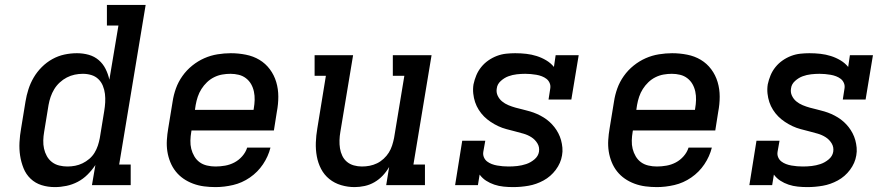

<svg xmlns="http://www.w3.org/2000/svg" viewBox="-20 -755 3640 783"><path d="M204 8Q175 8 149.5 0Q124 -8 105 -26Q86 -44 76 -69Q66 -94 62 -120.5Q58 -147 59.5 -175Q61 -203 66 -231L84 -341Q88 -366 96 -391Q104 -416 117.5 -439Q131 -462 150.5 -481.5Q170 -501 193.5 -514Q217 -527 242.5 -532.5Q268 -538 294 -538Q319 -538 342 -531.5Q365 -525 382.5 -510Q400 -495 410.5 -474Q421 -453 426 -430L463 -651H416V-735H574L466 -84H513V0H355L369 -82Q355 -61 337 -43Q319 -25 297 -13.5Q275 -2 251 3Q227 8 204 8ZM255 -76Q271 -76 286.5 -79Q302 -82 316.5 -89Q331 -96 344 -107Q357 -118 365.5 -132Q374 -146 379 -161Q384 -176 387 -192L405 -302Q408 -320 409 -337.5Q410 -355 408 -372Q406 -389 399.5 -405Q393 -421 381 -432.5Q369 -444 352.5 -449Q336 -454 318 -454Q301 -454 284.5 -450.5Q268 -447 252.5 -439Q237 -431 223.5 -418.5Q210 -406 201 -391Q192 -376 186.5 -360Q181 -344 178 -327L160 -217Q157 -200 156.5 -182.5Q156 -165 159.5 -149Q163 -133 171 -118.5Q179 -104 192 -94Q205 -84 221.5 -80Q238 -76 255 -76Q255 -76 255 -76Q255 -76 255 -76Z M859 8Q835 8 812 5Q789 2 767.5 -6Q746 -14 728 -26.5Q710 -39 696.5 -56Q683 -73 674.5 -94Q666 -115 662.5 -137.5Q659 -160 660.5 -184Q662 -208 666 -231L684 -341Q688 -368 697.5 -394.5Q707 -421 724 -445Q741 -469 764 -487.5Q787 -506 813 -517.5Q839 -529 867 -533.5Q895 -538 921 -538Q952 -538 982.5 -532Q1013 -526 1038 -511Q1063 -496 1080.5 -472.5Q1098 -449 1106.5 -420.5Q1115 -392 1115 -361Q1115 -330 1109 -299L1097 -223H761L760 -217Q757 -200 756.5 -182Q756 -164 760 -148Q764 -132 772.5 -117.5Q781 -103 794 -93.5Q807 -84 824 -80Q841 -76 859 -76Q878 -76 898 -79.5Q918 -83 936 -92.5Q954 -102 968 -118Q982 -134 988 -153H1083Q1074 -117 1052.5 -85Q1031 -53 999 -31Q967 -9 930.5 -0.5Q894 8 859 8ZM775 -307H1014L1015 -313Q1018 -330 1018.5 -347.5Q1019 -365 1015.5 -381.5Q1012 -398 1004 -412Q996 -426 983 -436Q970 -446 953.5 -450Q937 -454 920 -454Q903 -454 886 -451Q869 -448 853 -440Q837 -432 824 -419.5Q811 -407 801.5 -392Q792 -377 786.5 -360.5Q781 -344 778 -327Z M1426 8Q1398 8 1371 0Q1344 -8 1323 -25Q1302 -42 1289.5 -66Q1277 -90 1272 -117.5Q1267 -145 1268 -173.5Q1269 -202 1274 -231L1309 -446H1263V-530H1420L1368 -217Q1365 -200 1364.5 -183Q1364 -166 1366.5 -150Q1369 -134 1376 -119.5Q1383 -105 1395 -95Q1407 -85 1423 -80.5Q1439 -76 1456 -76Q1472 -76 1487.5 -79Q1503 -82 1517.5 -89Q1532 -96 1544.5 -107.5Q1557 -119 1565.5 -132.5Q1574 -146 1579 -161.5Q1584 -177 1587 -192L1629 -446H1582V-530H1740L1666 -84H1713V0H1555L1567 -74Q1556 -55 1541 -39Q1526 -23 1507 -12Q1488 -1 1467 3.5Q1446 8 1426 8Z M2072 8Q2053 8 2033.5 6Q2014 4 1996 -2Q1978 -8 1962.5 -18Q1947 -28 1936 -43L1929 0H1836L1865 -181H1959L1951 -136Q1949 -124 1953.5 -113.5Q1958 -103 1966.5 -96.5Q1975 -90 1985.5 -86Q1996 -82 2007.5 -80Q2019 -78 2030.5 -77Q2042 -76 2054 -76Q2072 -76 2090 -78Q2108 -80 2126 -86Q2144 -92 2159.5 -105Q2175 -118 2178 -136Q2181 -155 2171.5 -170.5Q2162 -186 2147 -195.5Q2132 -205 2114.5 -210Q2097 -215 2079.5 -219.5Q2062 -224 2045 -228.5Q2028 -233 2012 -240.5Q1996 -248 1981 -258Q1966 -268 1954 -280Q1942 -292 1932.5 -307Q1923 -322 1917.5 -338.5Q1912 -355 1910 -373.5Q1908 -392 1911 -411Q1915 -430 1922.5 -448Q1930 -466 1942.5 -481.5Q1955 -497 1971.5 -508.5Q1988 -520 2006.5 -527Q2025 -534 2044 -536Q2063 -538 2081 -538Q2104 -538 2126 -535.5Q2148 -533 2168.5 -526.5Q2189 -520 2207.5 -509Q2226 -498 2239 -482L2246 -530H2340L2310 -349H2217L2224 -394Q2226 -406 2221.5 -416.5Q2217 -427 2208.5 -433.5Q2200 -440 2189.5 -444Q2179 -448 2167.5 -450Q2156 -452 2144.5 -453Q2133 -454 2122 -454Q2105 -454 2087.5 -452Q2070 -450 2053.5 -444Q2037 -438 2022.5 -425Q2008 -412 2006 -395Q2003 -379 2009.5 -365Q2016 -351 2027.5 -341.5Q2039 -332 2053.5 -326Q2068 -320 2082.5 -316Q2097 -312 2112 -308.5Q2127 -305 2142 -300.5Q2157 -296 2170.5 -290Q2184 -284 2197 -276Q2210 -268 2221 -258Q2232 -248 2241 -236.5Q2250 -225 2257 -211.5Q2264 -198 2268 -183.5Q2272 -169 2273.5 -153Q2275 -137 2272 -121Q2267 -90 2246.5 -62.5Q2226 -35 2196.5 -19Q2167 -3 2135.5 2.5Q2104 8 2073 8Q2073 8 2072.5 8Q2072 8 2072 8Z M2659 8Q2635 8 2612 5Q2589 2 2567.5 -6Q2546 -14 2528 -26.5Q2510 -39 2496.5 -56Q2483 -73 2474.5 -94Q2466 -115 2462.5 -137.5Q2459 -160 2460.5 -184Q2462 -208 2466 -231L2484 -341Q2488 -368 2497.5 -394.5Q2507 -421 2524 -445Q2541 -469 2564 -487.5Q2587 -506 2613 -517.5Q2639 -529 2667 -533.5Q2695 -538 2721 -538Q2752 -538 2782.5 -532Q2813 -526 2838 -511Q2863 -496 2880.5 -472.5Q2898 -449 2906.5 -420.5Q2915 -392 2915 -361Q2915 -330 2909 -299L2897 -223H2561L2560 -217Q2557 -200 2556.5 -182Q2556 -164 2560 -148Q2564 -132 2572.5 -117.5Q2581 -103 2594 -93.5Q2607 -84 2624 -80Q2641 -76 2659 -76Q2678 -76 2698 -79.5Q2718 -83 2736 -92.5Q2754 -102 2768 -118Q2782 -134 2788 -153H2883Q2874 -117 2852.5 -85Q2831 -53 2799 -31Q2767 -9 2730.5 -0.5Q2694 8 2659 8ZM2575 -307H2814L2815 -313Q2818 -330 2818.5 -347.5Q2819 -365 2815.5 -381.5Q2812 -398 2804 -412Q2796 -426 2783 -436Q2770 -446 2753.5 -450Q2737 -454 2720 -454Q2703 -454 2686 -451Q2669 -448 2653 -440Q2637 -432 2624 -419.5Q2611 -407 2601.5 -392Q2592 -377 2586.5 -360.5Q2581 -344 2578 -327Z M3272 8Q3253 8 3233.5 6Q3214 4 3196 -2Q3178 -8 3162.5 -18Q3147 -28 3136 -43L3129 0H3036L3065 -181H3159L3151 -136Q3149 -124 3153.5 -113.5Q3158 -103 3166.5 -96.5Q3175 -90 3185.5 -86Q3196 -82 3207.5 -80Q3219 -78 3230.5 -77Q3242 -76 3254 -76Q3272 -76 3290 -78Q3308 -80 3326 -86Q3344 -92 3359.5 -105Q3375 -118 3378 -136Q3381 -155 3371.5 -170.5Q3362 -186 3347 -195.5Q3332 -205 3314.5 -210Q3297 -215 3279.5 -219.5Q3262 -224 3245 -228.5Q3228 -233 3212 -240.5Q3196 -248 3181 -258Q3166 -268 3154 -280Q3142 -292 3132.5 -307Q3123 -322 3117.5 -338.5Q3112 -355 3110 -373.5Q3108 -392 3111 -411Q3115 -430 3122.5 -448Q3130 -466 3142.5 -481.5Q3155 -497 3171.5 -508.5Q3188 -520 3206.5 -527Q3225 -534 3244 -536Q3263 -538 3281 -538Q3304 -538 3326 -535.5Q3348 -533 3368.5 -526.5Q3389 -520 3407.5 -509Q3426 -498 3439 -482L3446 -530H3540L3510 -349H3417L3424 -394Q3426 -406 3421.5 -416.5Q3417 -427 3408.5 -433.5Q3400 -440 3389.5 -444Q3379 -448 3367.5 -450Q3356 -452 3344.5 -453Q3333 -454 3322 -454Q3305 -454 3287.5 -452Q3270 -450 3253.5 -444Q3237 -438 3222.5 -425Q3208 -412 3206 -395Q3203 -379 3209.5 -365Q3216 -351 3227.5 -341.5Q3239 -332 3253.5 -326Q3268 -320 3282.5 -316Q3297 -312 3312 -308.5Q3327 -305 3342 -300.5Q3357 -296 3370.5 -290Q3384 -284 3397 -276Q3410 -268 3421 -258Q3432 -248 3441 -236.5Q3450 -225 3457 -211.5Q3464 -198 3468 -183.5Q3472 -169 3473.5 -153Q3475 -137 3472 -121Q3467 -90 3446.5 -62.5Q3426 -35 3396.5 -19Q3367 -3 3335.5 2.5Q3304 8 3273 8Q3273 8 3272.5 8Q3272 8 3272 8Z"/></svg>

Font: Iosevka Curly Slab MdExObl
Style: Regular
Weight: 500
Width: 7
Italic angle: -9°
Monospace: yes
Designer: Belleve Invis
Foundry: Belleve Invis
Version: Version 11.1.0; ttfautohint (v1.8.3)